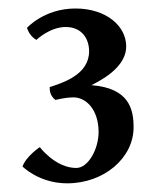

<svg xmlns="http://www.w3.org/2000/svg" viewBox="-20 -756 374 445"><path d="M135.7 -331.1C220.7 -331.1 289.6 -389.6 289.6 -460.9C289.6 -502.4 279.8 -551.8 191.9 -558.6C236.8 -580.6 272.5 -610.4 272.5 -648.4C272.5 -695.8 226.1 -736.3 154.8 -736.3C82.5 -736.3 42.5 -691.4 42.5 -691.4C49.3 -670.4 64.5 -663.6 64.5 -663.6C64.5 -663.6 95.2 -693.4 132.3 -693.4C169.9 -693.4 186.5 -666 186.5 -637.2C186.5 -584 128.4 -564.9 95.2 -554.2C95.2 -547.4 95.2 -534.7 108.4 -524.4C127.4 -528.8 140.1 -530.3 150.4 -530.3C179.2 -530.3 208.5 -502.4 208.5 -449.7C208.5 -411.6 185.1 -366.7 156.7 -366.7C108.4 -366.7 72.3 -415 72.3 -415C72.3 -415 40.5 -394 32.2 -370.1C32.2 -370.1 70.3 -331.1 135.7 -331.1Z"/></svg>

Font: Trykker
Style: Regular
Weight: 400
Designer: Magnus Gaarde
Foundry: Magnus Gaarde
Version: Version 1.001